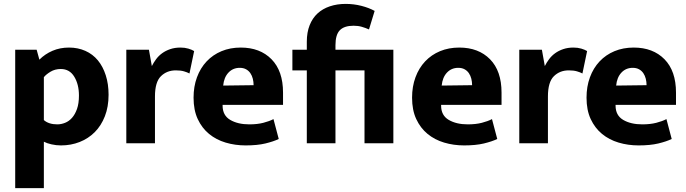

<svg xmlns="http://www.w3.org/2000/svg" viewBox="-20 -735 3521 985"><path d="M293 11Q268 11 244 5.5Q220 0 205 -8V230H58V-480H168L182 -429Q211 -458 249.5 -474.5Q288 -491 334 -491Q380 -491 418 -474Q456 -457 482 -425.5Q508 -394 522.5 -349Q537 -304 537 -249Q537 -187 518 -138.5Q499 -90 466 -57Q433 -24 388.5 -6.5Q344 11 293 11ZM292 -381Q262 -381 239 -367Q216 -353 205 -339V-119Q230 -97 274 -97Q294 -97 314 -105Q334 -113 349.5 -130.5Q365 -148 375 -176Q385 -204 385 -245Q385 -302 361 -341.5Q337 -381 292 -381Z M628 0V-480H744L759 -396Q768 -414 781 -431.5Q794 -449 812 -462Q830 -475 853.5 -483Q877 -491 906 -491Q928 -491 946.5 -485.5Q965 -480 976 -473L952 -358Q941 -364 924 -369Q907 -374 882 -374Q836 -374 805.5 -344Q775 -314 775 -240V0Z M1432 -197H1122V-193Q1122 -143 1161 -120Q1200 -97 1259 -97Q1300 -97 1331 -105Q1362 -113 1383 -124L1410 -22Q1383 -9 1341.5 1Q1300 11 1240 11Q1186 11 1137.5 -3.5Q1089 -18 1052.5 -48Q1016 -78 994.5 -124Q973 -170 973 -234Q973 -291 990.5 -338.5Q1008 -386 1040 -420Q1072 -454 1116.5 -472.5Q1161 -491 1215 -491Q1314 -491 1373 -431Q1432 -371 1432 -260ZM1281 -298Q1281 -315 1277 -331Q1273 -347 1264.5 -359.5Q1256 -372 1242.5 -379.5Q1229 -387 1210 -387Q1175 -387 1152 -362.5Q1129 -338 1125 -296Z M1850 0V-374H1701V0H1554V-374H1480V-480H1554V-521Q1554 -569 1568.5 -605.5Q1583 -642 1609 -666Q1635 -690 1672 -702.5Q1709 -715 1753 -715Q1795 -715 1834 -705Q1873 -695 1902 -679L1873 -584Q1855 -592 1836 -597.5Q1817 -603 1794 -603Q1746 -603 1723.5 -580Q1701 -557 1701 -503V-480H1998V0Z M2553 -197H2243V-193Q2243 -143 2282 -120Q2321 -97 2380 -97Q2421 -97 2452 -105Q2483 -113 2504 -124L2531 -22Q2504 -9 2462.5 1Q2421 11 2361 11Q2307 11 2258.5 -3.5Q2210 -18 2173.5 -48Q2137 -78 2115.5 -124Q2094 -170 2094 -234Q2094 -291 2111.5 -338.5Q2129 -386 2161 -420Q2193 -454 2237.5 -472.5Q2282 -491 2336 -491Q2435 -491 2494 -431Q2553 -371 2553 -260ZM2402 -298Q2402 -315 2398 -331Q2394 -347 2385.5 -359.5Q2377 -372 2363.5 -379.5Q2350 -387 2331 -387Q2296 -387 2273 -362.5Q2250 -338 2246 -296Z M2644 0V-480H2760L2775 -396Q2784 -414 2797 -431.5Q2810 -449 2828 -462Q2846 -475 2869.5 -483Q2893 -491 2922 -491Q2944 -491 2962.5 -485.5Q2981 -480 2992 -473L2968 -358Q2957 -364 2940 -369Q2923 -374 2898 -374Q2852 -374 2821.5 -344Q2791 -314 2791 -240V0Z M3448 -197H3138V-193Q3138 -143 3177 -120Q3216 -97 3275 -97Q3316 -97 3347 -105Q3378 -113 3399 -124L3426 -22Q3399 -9 3357.5 1Q3316 11 3256 11Q3202 11 3153.5 -3.5Q3105 -18 3068.5 -48Q3032 -78 3010.5 -124Q2989 -170 2989 -234Q2989 -291 3006.5 -338.5Q3024 -386 3056 -420Q3088 -454 3132.5 -472.5Q3177 -491 3231 -491Q3330 -491 3389 -431Q3448 -371 3448 -260ZM3297 -298Q3297 -315 3293 -331Q3289 -347 3280.5 -359.5Q3272 -372 3258.5 -379.5Q3245 -387 3226 -387Q3191 -387 3168 -362.5Q3145 -338 3141 -296Z"/></svg>

Font: Ek Mukta ExtraBold
Style: Regular
Weight: 800
Designer: Girish Dalvi and Yashodeep Gholap
Foundry: Ek Type
Version: Version 2.538;PS 1.002;hotconv 16.6.51;makeotf.lib2.5.65220;